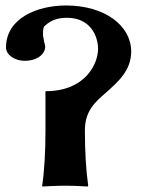

<svg xmlns="http://www.w3.org/2000/svg" viewBox="-20 -678 521 701"><path d="M146 -199C146 -125 142 -54 134 0L135 3C135 3 183 0 218 0C252 0 300 3 300 3L302 0C294 -57 290 -125 290 -200V-203C290 -273 328 -306 366 -339C412 -380 459 -421 459 -490C459 -584 363 -658 221 -658C115 -658 2 -611 2 -505C2 -475 38 -456 69 -456C120 -456 145 -483 145 -508C145 -511 143 -520 140 -529H141C139 -537 137 -544 137 -555C137 -568 138 -580 144 -584C168 -606 193 -613 225 -613C311 -613 338 -545 338 -500C338 -446 293 -345 146 -345Z"/></svg>

Font: Libertinus Sans
Style: Bold
Weight: 700
Designer: Philipp H. Poll, Khaled Hosny
Foundry: Caleb Maclennan
Version: Version 7.050;RELEASE